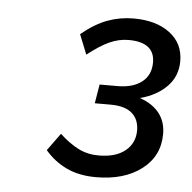

<svg xmlns="http://www.w3.org/2000/svg" viewBox="-39 -847 483 483"><g transform="rotate(5 203.0 -605.0)"><path d="M220 -402Q177 -402 145.5 -417Q114 -432 91 -459L123 -503Q148 -480 171 -468.5Q194 -457 222 -457Q265 -457 289 -476.5Q313 -496 313 -528Q313 -556 295 -571.5Q277 -587 241 -587H201L209 -635H254Q293 -635 315.5 -652.5Q338 -670 338 -702Q338 -753 272 -753Q248 -753 224.5 -742.5Q201 -732 169 -707L149 -757Q183 -785 214.5 -796.5Q246 -808 280 -808Q337 -808 371.5 -782Q406 -756 406 -711Q406 -673 380.5 -647Q355 -621 313 -610Q345 -599 362 -577.5Q379 -556 379 -525Q379 -469 335 -435.5Q291 -402 220 -402Z"/></g></svg>

Font: Celebes
Style: Italic
Weight: 400
Italic angle: -10°
Designer: Anugrah Pasau
Foundry: Lafontype
Version: Version 1.000; ttfautohint (v1.8.4)